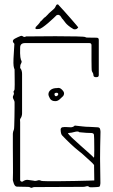

<svg xmlns="http://www.w3.org/2000/svg" viewBox="-20 -872 529 896"><path d="M120 2Q118 0 105.5 0Q93 0 79.5 -0.5Q66 -1 59 -1Q50 -1 44.5 -15.5Q39 -30 40 -37Q41 -62 40.5 -102.5Q40 -143 40 -183Q40 -223 40 -248Q40 -256 45 -268Q46 -270 46.5 -287Q47 -304 47.5 -327Q48 -350 48 -369Q48 -388 48 -394Q48 -398 46.5 -401.5Q45 -405 43 -409Q37 -419 43 -428Q47 -437 43 -442Q42 -444 45 -448Q48 -452 48 -456Q49 -473 48.5 -502Q48 -531 48 -548Q45 -554 43.5 -564.5Q42 -575 43 -598.5Q44 -622 47 -666Q47 -670 43 -672Q35 -684 49 -691.5Q63 -699 76 -704Q83 -706 87 -702Q95 -697 101 -702Q177 -703 238.5 -703Q300 -703 337.5 -702Q375 -701 378 -699Q382 -696 392.5 -696.5Q403 -697 431 -696Q441 -696 441 -686V-522Q441 -512 431 -512Q416 -511 416 -521Q416 -528 412.5 -533Q409 -538 408 -544Q408 -547 407.5 -555.5Q407 -564 407 -588Q407 -612 407 -661Q407 -671 397 -671H97Q74 -671 74 -650Q73 -619 75 -605.5Q77 -592 81 -586Q81 -579 77.5 -574Q74 -569 74 -555Q79 -549 81 -542Q83 -535 83 -527V-343Q83 -329 75 -318Q73 -315 73.5 -310.5Q74 -306 74 -302V-32Q74 -28 78 -25.5Q82 -23 86 -25Q98 -34 110.5 -32.5Q123 -31 136 -29Q143 -27 148 -28Q154 -30 160 -31Q166 -32 173 -28Q175 -27 200 -26.5Q225 -26 260.5 -26.5Q296 -27 331.5 -27.5Q367 -28 392 -29Q417 -30 420 -30L419 -102Q414 -109 400 -121.5Q386 -134 372.5 -146.5Q359 -159 353 -163Q329 -182 310 -200Q291 -218 270 -240Q263 -247 263 -270Q265 -276 270 -278Q284 -280 290.5 -279Q297 -278 310 -278Q321 -278 329 -286Q355 -283 365.5 -282Q376 -281 381.5 -280.5Q387 -280 397.5 -280Q408 -280 434 -278Q445 -278 447 -270Q449 -262 449 -257Q447 -181 447 -132.5Q447 -84 448 -56.5Q449 -29 448.5 -17Q448 -5 444 -1Q443 0 432 1Q421 2 410 2Q399 2 397 1Q391 -5 383 -2.5Q375 0 368 0L152 1H141Q136 1 130.5 3.5Q125 6 120 2ZM238 -400Q220 -400 213 -412.5Q206 -425 206 -432Q206 -444 216.5 -452.5Q227 -461 246 -461Q256 -463 262.5 -459Q269 -455 275 -447Q283 -436 275 -424Q268 -417 258.5 -408.5Q249 -400 238 -400ZM241 -423Q248 -423 251 -430Q253 -432 251 -436Q247 -440 244 -439Q234 -439 234 -432Q234 -431 235.5 -427Q237 -423 241 -423ZM417 -137Q419 -135 419.5 -143.5Q420 -152 420 -174Q420 -200 419.5 -223Q419 -246 417 -247Q413 -252 401.5 -251.5Q390 -251 350 -255Q346 -260 333 -257.5Q320 -255 314 -253L297 -251Q299 -245 316.5 -228.5Q334 -212 356 -192.5Q378 -173 395.5 -157.5Q413 -142 417 -137ZM323 -736Q309 -744 299.5 -752Q290 -760 287 -764Q285 -766 278.5 -775Q272 -784 270 -785Q268 -788 264.5 -793.5Q261 -799 259 -800Q253 -803 251 -803Q249 -803 244 -801Q240 -797 229 -786.5Q218 -776 204.5 -764.5Q191 -753 179.5 -745Q168 -737 163 -737Q155 -736 149 -736.5Q143 -737 147 -746Q153 -752 159 -758.5Q165 -765 169 -772Q174 -775 180 -782.5Q186 -790 192 -793Q200 -800 203.5 -804.5Q207 -809 214 -815Q222 -822 230 -829Q238 -836 242 -847Q244 -851 248 -851.5Q252 -852 254 -848Q265 -836 280.5 -819Q296 -802 311 -784.5Q326 -767 336 -755.5Q346 -744 345 -743Q343 -742 340 -739Q337 -736 335 -736Q330 -734 323 -736Z"/></svg>

Font: Sankofa Display
Style: Regular
Weight: 400
Designer: Batsirai Madzonga
Foundry: Batsirai Madzonga
Version: Version 1.000; ttfautohint (v1.8.4.7-5d5b)